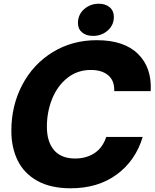

<svg xmlns="http://www.w3.org/2000/svg" viewBox="-20 -995 831 1032"><path d="M41 -292Q41 -427 99.5 -538.5Q158 -650 263 -714.5Q368 -779 500 -779Q647 -779 722 -705Q797 -631 790 -505H594Q596 -561 562 -590Q528 -619 468 -619Q396 -619 342 -576Q288 -533 260 -463Q232 -393 232 -314Q232 -233 270.5 -188Q309 -143 384 -143Q444 -143 488 -172Q532 -201 551 -259H747Q709 -132 608 -57.5Q507 17 360 17Q252 17 180.5 -23Q109 -63 75 -132.5Q41 -202 41 -292ZM399 -871Q399 -917 432.5 -946Q466 -975 511 -975Q547 -975 569.5 -956Q592 -937 592 -904Q592 -860 559 -831Q526 -802 480 -802Q444 -802 421.5 -820.5Q399 -839 399 -871Z"/></svg>

Font: Open Sauce One Black Italic
Style: Regular
Weight: 900
Italic angle: -10°
Designer: Alfredo Marco Pradil
Foundry: Creative Sauce Fz LLC
Version: Version 1.477